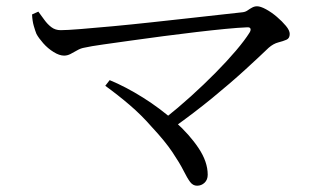

<svg xmlns="http://www.w3.org/2000/svg" viewBox="-20 -633 1040 611"><path d="M503 -255Q546 -289 587.5 -326.5Q629 -364 666 -401.5Q703 -439 731 -472Q759 -505 774 -529Q779 -537 777 -542Q775 -547 765 -546Q739 -545 697.5 -541Q656 -537 605 -531Q554 -525 500.5 -518Q447 -511 397.5 -504Q348 -497 308.5 -491.5Q269 -486 247 -481Q236 -479 225 -472.5Q214 -466 204 -461Q194 -456 184 -456Q169 -456 150.5 -467.5Q132 -479 117.5 -495.5Q103 -512 96 -525Q92 -535 87.5 -550.5Q83 -566 82 -587L102 -596Q111 -584 121 -570Q131 -556 143.5 -546.5Q156 -537 173 -537Q192 -537 236 -540.5Q280 -544 339 -549.5Q398 -555 462 -562Q526 -569 585 -575.5Q644 -582 688.5 -587Q733 -592 752 -594Q761 -595 768 -600Q775 -605 782.5 -609Q790 -613 798 -613Q809 -613 826.5 -603.5Q844 -594 861 -579.5Q878 -565 890 -550.5Q902 -536 902 -525Q902 -511 891.5 -506.5Q881 -502 865.5 -498Q850 -494 835 -481Q806 -453 760 -411Q714 -369 656 -321.5Q598 -274 532 -227ZM607 -42Q594 -42 585 -54Q576 -66 564 -90Q552 -114 528.5 -149Q505 -184 463 -229Q430 -267 392.5 -299Q355 -331 315 -360L329 -378Q380 -357 435 -322.5Q490 -288 536.5 -246.5Q583 -205 612 -161.5Q641 -118 641 -77Q641 -61 631 -51.5Q621 -42 607 -42Z"/></svg>

Font: Noto Serif JP ExtraLight
Style: Regular
Weight: 400
Version: Version 2.003-H1;hotconv 1.1.1;makeotfexe 2.6.0